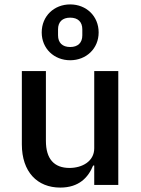

<svg xmlns="http://www.w3.org/2000/svg" viewBox="-20 -838 640 870"><path d="M298 -565C371 -565 427 -618 427 -691C427 -765 371 -818 298 -818C225 -818 169 -765 169 -691C169 -618 225 -565 298 -565ZM298 -625C263 -625 243 -644 243 -678V-705C243 -739 263 -758 298 -758C333 -758 353 -739 353 -705V-678C353 -644 333 -625 298 -625ZM407 0H516V-516H407V-166C407 -106 351 -77 295 -77C225 -77 188 -118 188 -200V-516H79V-184C79 -59 149 12 253 12C338 12 380 -34 402 -88H407Z"/></svg>

Font: IBM Plex Mono Medm
Style: Regular
Weight: 500
Monospace: yes
Designer: Mike Abbink, Paul van der Laan, Pieter van Rosmalen
Foundry: Bold Monday
Version: Version 2.004